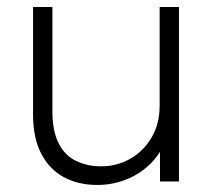

<svg xmlns="http://www.w3.org/2000/svg" viewBox="-20 -516 608 546"><path d="M489 -496V0H435V-136L454 -126Q440 -83 410 -52.5Q380 -22 340 -6Q300 10 257 10Q202 10 161 -12.5Q120 -35 97 -79.5Q74 -124 74 -190V-496H129V-201Q129 -144 146.5 -109Q164 -74 196 -58.5Q228 -43 268 -43Q312 -43 349.5 -64Q387 -85 410.5 -124Q434 -163 434 -216V-496Z"/></svg>

Font: Fustat Light
Style: Regular
Weight: 300
Designer: Mohamed Gaber, Khaled Hosny, Laura Garcia Mut
Foundry: Kief Type Foundry, Alif Type Foundry, Hard Type Foundry
Version: Version 1.007